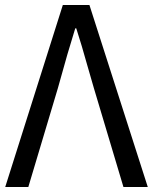

<svg xmlns="http://www.w3.org/2000/svg" viewBox="-20 -753 615 773"><path d="M1 0 233 -733H340L575 0H477L358 -398Q343 -449 330 -495Q311 -564 287 -639H283Q250 -533 222 -430Q218 -414 213 -398L94 0Z"/></svg>

Font: Noto Sans CJK KR Regular (TTF)
Style: Regular
Weight: 400
Designer: Ryoko NISHIZUKA 西塚涼子 (kana & ideographs); Paul D. Hunt (Latin, Greek & Cyrillic); Wenlong ZHANG 张文龙 (bopomofo); Sandoll 
Foundry: Adobe Systems Incorporated
Version: Version 1.004;PS 1.004;hotconv 1.0.82;makeotf.lib2.5.63406